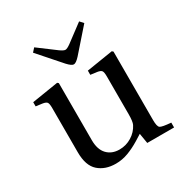

<svg xmlns="http://www.w3.org/2000/svg" viewBox="-170 -850 945 992"><g transform="rotate(-30 303.0 -354.0)"><path d="M26 -452V-477L183 -502L190 -496V-156Q190 -100 217.5 -71Q245 -42 291 -42Q330 -42 363.5 -62.5Q397 -83 414 -117Q422 -133 422 -177V-402Q422 -428 416 -436Q410 -444 390 -447L352 -452V-477L509 -502L516 -496V-87Q516 -49 527 -41Q538 -33 591 -29V0H431L421 -60Q420 -59 384 -37Q348 -15 312 -1.5Q276 12 238 12Q175 12 135.5 -23Q96 -58 96 -138V-402Q96 -428 90 -436Q84 -444 64 -447ZM153 -699 172 -720 275 -643Q296 -628 306 -628Q316 -628 337 -643L440 -720L459 -699L342 -566Q319 -541 306 -541Q293 -541 270 -566Z"/></g></svg>

Font: Heuristica
Style: Regular
Weight: 400
Version: Version 1.0.1 ; ttfautohint (v1.4.1)